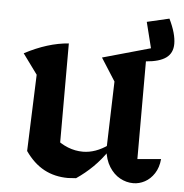

<svg xmlns="http://www.w3.org/2000/svg" viewBox="-49 -683 710 740"><g transform="rotate(5 306.5 -313.0)"><path d="M501 -86 592 -94Q589 -61 574 -38Q559 -15 537.5 -3.5Q516 8 493 8Q466 8 441.5 -5.5Q417 -19 400 -46Q383 -73 379 -112L387 -376L331 -464L516 -516L491 -616L577 -636Q591 -607 597.5 -583.5Q604 -560 604 -541Q604 -505 578.5 -486.5Q553 -468 501 -464ZM272 8Q264 8 256 9Q248 10 241 10Q189 10 148 -12Q107 -34 75 -80L176 -141Q229 -96 289 -96Q338 -96 387 -131L390 -110Q365 -73 335.5 -44Q306 -15 272 8ZM75 -80 86 -376 29 -454Q118 -501 199 -507V-93Z"/></g></svg>

Font: Piazzolla Thin
Style: Bold
Weight: 700
Version: Version 2.005